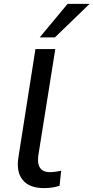

<svg xmlns="http://www.w3.org/2000/svg" viewBox="-20 -957 480 986"><path d="M205 9Q131 9 96.5 -33Q62 -75 75 -152L162 -705H264L177 -160Q173 -133 178 -113Q183 -93 197.5 -83Q212 -73 235 -73Q250 -73 264.5 -75Q279 -77 294 -80L286 -3Q267 3 248 6Q229 9 205 9ZM184 -765 327 -937H440L262 -765Z"/></svg>

Font: Nunito Sans 7pt Medium
Style: Italic
Weight: 500
Italic angle: -9°
Designer: Vernon Adams
Foundry: Vernon Adams
Version: Version 3.101;gftools[0.9.27]